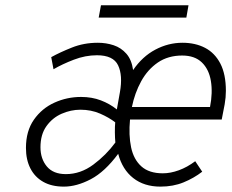

<svg xmlns="http://www.w3.org/2000/svg" viewBox="-20 -682 864 714"><path d="M217.5 12Q172 12 140.8 -5.8Q109.5 -23.5 93 -55.8Q76.5 -88 76.5 -132Q76.5 -194.5 106 -236.8Q135.5 -279 182.2 -300.2Q229 -321.5 281.5 -321.5Q321.5 -321.5 355 -308.8Q388.5 -296 414.5 -275L426 -339.5Q437 -401.5 419.2 -439Q401.5 -476.5 340.5 -476.5Q297.5 -476.5 254.5 -460Q211.5 -443.5 179 -424.5L170.5 -469.5Q203 -487.5 247.5 -505.2Q292 -523 344 -523Q374.5 -523 402.5 -513.8Q430.5 -504.5 450 -482.2Q469.5 -460 475 -421.5Q509.5 -472 557.8 -497.5Q606 -523 658.5 -523Q706.5 -523 742.8 -504Q779 -485 799.5 -445.5Q820 -406 820 -344Q820 -320 815.5 -294.2Q811 -268.5 804.5 -237.5H463.5Q458 -179.5 467.5 -134.2Q477 -89 505.8 -63.2Q534.5 -37.5 585.5 -37.5Q614 -37.5 645 -48.8Q676 -60 706 -82.5L732 -43.5Q701 -19.5 662.5 -3.8Q624 12 576.5 12Q516 12 475.5 -19.8Q435 -51.5 419.5 -110Q370 -43 317.5 -15.5Q265 12 217.5 12ZM225 -34.5Q279.5 -34.5 327 -69.8Q374.5 -105 409 -152Q407.5 -166.5 407.2 -189.5Q407 -212.5 408.5 -227Q385.5 -245 352.2 -259.5Q319 -274 279 -274Q243.5 -274 209.2 -259Q175 -244 152.8 -213Q130.5 -182 130.5 -134.5Q130.5 -91.5 154.2 -63Q178 -34.5 225 -34.5ZM470.5 -284H761Q771.5 -337.5 764.2 -381Q757 -424.5 730.5 -450Q704 -475.5 657.5 -475.5Q605 -475.5 567 -449.5Q529 -423.5 505 -379.8Q481 -336 470.5 -284ZM347 -616.5 355.5 -662.5H681L673 -616.5Z"/></svg>

Font: Overpass ExtraLight
Style: Italic
Weight: 250
Italic angle: -10°
Designer: Delve Withrington, Dave Bailey, Thomas Jockin
Foundry: Delve Fonts LLC
Version: Version 4.000